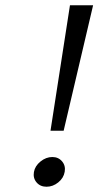

<svg xmlns="http://www.w3.org/2000/svg" viewBox="-20 -700 374 730"><path d="M246 -680H334L222 -203H172ZM109 -46Q113 -69 134 -86Q155 -103 179 -103Q202 -103 216 -86.5Q230 -70 226 -47Q222 -23 201.5 -6.5Q181 10 157 10Q133 10 119 -6.5Q105 -23 109 -46Z"/></svg>

Font: Teachers[wght] Italic
Style: Regular
Weight: 400
Designer: Alfredo Marco Pradil & Chank Diesel
Version: Version 1.000;Glyphs 3.1.2 (3151)